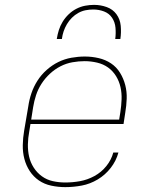

<svg xmlns="http://www.w3.org/2000/svg" viewBox="-20 -760 640 788"><path d="M248 8Q219 8 190.5 2Q162 -4 139.5 -19.5Q117 -35 102 -58Q87 -81 80 -108Q73 -135 73.5 -164.5Q74 -194 79 -223L96 -323Q100 -351 109 -377.5Q118 -404 133.5 -428.5Q149 -453 171.5 -473Q194 -493 219.5 -505.5Q245 -518 273 -523Q301 -528 328 -528Q357 -528 385 -521.5Q413 -515 435.5 -500Q458 -485 472.5 -461.5Q487 -438 494 -411Q501 -384 500 -355Q499 -326 494 -297L487 -251H105L100 -220Q95 -194 94.5 -167.5Q94 -141 99.5 -117Q105 -93 118.5 -72Q132 -51 152 -36.5Q172 -22 197 -16.5Q222 -11 248 -11Q278 -11 308.5 -16.5Q339 -22 367.5 -37.5Q396 -53 416.5 -78.5Q437 -104 445 -134H466Q457 -100 434.5 -71Q412 -42 381 -23.5Q350 -5 316 1.5Q282 8 248 8ZM108 -269H469L474 -300Q478 -326 479 -352Q480 -378 474.5 -402.5Q469 -427 456 -448Q443 -469 423.5 -483Q404 -497 378.5 -503Q353 -509 327 -509Q303 -509 277.5 -504.5Q252 -500 228.5 -488Q205 -476 185 -457.5Q165 -439 150.5 -416.5Q136 -394 128 -369.5Q120 -345 116 -320ZM213 -600Q216 -619 221.5 -636.5Q227 -654 237 -670.5Q247 -687 261.5 -701Q276 -715 293.5 -724Q311 -733 329.5 -736.5Q348 -740 366 -740Q393 -740 418 -731Q443 -722 458 -701.5Q473 -681 475.5 -654Q478 -627 474 -600H453Q456 -623 454 -646Q452 -669 440 -687Q428 -705 407 -713Q386 -721 363 -721Q347 -721 331.5 -718Q316 -715 301.5 -707Q287 -699 275 -687Q263 -675 254.5 -660.5Q246 -646 241 -631Q236 -616 234 -600Z"/></svg>

Font: Iosevka Etoile Thin Oblique
Style: Regular
Weight: 100
Italic angle: -9°
Designer: Belleve Invis
Foundry: Belleve Invis
Version: Version 15.5.2; ttfautohint (v1.8.4)